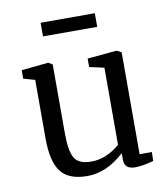

<svg xmlns="http://www.w3.org/2000/svg" viewBox="-70 -626 607 694"><g transform="rotate(-10 234.0 -279.5)"><path d="M372 7Q332 7 332 -27V-52Q267 8 196 8Q128 8 99 -29.5Q70 -67 70 -152V-367L28 -379V-410L127 -420L142 -411V-158Q142 -93 157.5 -67Q173 -41 219 -41Q274 -41 324 -84V-367L270 -379V-410L378 -420L395 -411V-37H440L439 -4Q395 7 372 7ZM125 -517V-567H324V-517Z"/></g></svg>

Font: Aikya
Style: Regular
Weight: 400
Designer: Neelakash Kshetrimayum (Latin subset based on Merriweather by Eben Sorkin)
Foundry: Brand New Type
Version: Version 1.00 b005